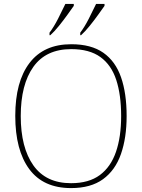

<svg xmlns="http://www.w3.org/2000/svg" viewBox="-20 -951 726 981"><path d="M343 10Q201 10 129.5 -87Q58 -184 58 -359Q58 -534 131 -629.5Q204 -725 344 -725Q446 -725 508 -681.5Q570 -638 598.5 -556Q627 -474 627 -358Q627 -247 598 -164Q569 -81 506.5 -35.5Q444 10 343 10ZM343 -15Q434 -15 490 -56.5Q546 -98 572.5 -175Q599 -252 599 -358Q599 -466 574 -542.5Q549 -619 493 -659.5Q437 -700 344 -700Q215 -700 150.5 -609.5Q86 -519 86 -358Q86 -197 150.5 -106Q215 -15 343 -15ZM390 -784Q412 -813 433.5 -855Q455 -897 471 -931H514V-921Q502 -904 481.5 -875.5Q461 -847 438 -818.5Q415 -790 394 -771H390ZM233 -784Q255 -813 276.5 -855Q298 -897 314 -931H357V-921Q345 -904 324.5 -875.5Q304 -847 281 -818.5Q258 -790 237 -771H233Z"/></svg>

Font: Noto Serif Tamil Thin
Style: Regular
Weight: 100
Designer: Indian Type Foundry, Tom Grace, and the Monotype Design Team
Foundry: Monotype Imaging Inc.
Version: Version 2.004; ttfautohint (v1.8.4.7-5d5b)